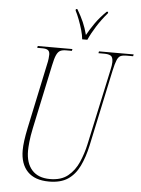

<svg xmlns="http://www.w3.org/2000/svg" viewBox="-61 -979 763 1037"><g transform="rotate(5 320.0 -460.5)"><path d="M244 10Q167 10 127.5 -31Q88 -72 88 -146Q88 -169 92 -199Q96 -229 104 -267L178 -616Q183 -637 184.5 -651.5Q186 -666 186 -673Q186 -690 176.5 -697Q167 -704 146 -704H118L120 -714H308L306 -704H274Q255 -704 243 -698Q231 -692 222.5 -673.5Q214 -655 206 -616L132 -268Q123 -225 120 -194Q117 -163 117 -146Q117 -79 150.5 -41.5Q184 -4 248 -4Q309 -4 345.5 -34Q382 -64 402.5 -111Q423 -158 434 -209L522 -616Q529 -647 529 -662Q529 -690 516.5 -697Q504 -704 482 -704H450L452 -714H640L638 -704H602Q583 -704 571 -699Q559 -694 551 -675.5Q543 -657 534 -616L446 -204Q432 -139 408.5 -90.5Q385 -42 346 -16Q307 10 244 10ZM356 -771Q354 -793 346 -821Q338 -849 327.5 -876.5Q317 -904 307 -923L308 -931H316Q338 -894 351 -864Q364 -834 374 -796Q391 -827 415 -861.5Q439 -896 475 -931H483L482 -923Q450 -886 425 -846.5Q400 -807 384 -771Z"/></g></svg>

Font: Noto Serif Display ExtraCondensed Thin
Style: Italic
Weight: 100
Width: 2
Italic angle: -12°
Designer: Monotype Design Team
Foundry: Monotype Imaging Inc.
Version: Version 2.009